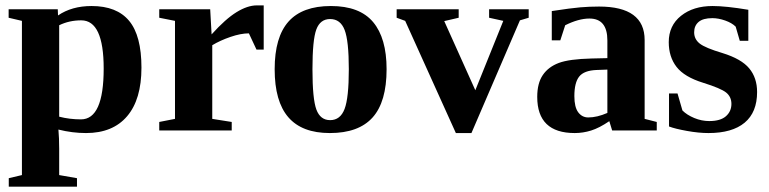

<svg xmlns="http://www.w3.org/2000/svg" viewBox="-20 -494 2911 727"><path d="M199.7 -435.5Q252 -471.2 326.7 -471.2Q422.4 -471.2 469 -415Q515.6 -358.9 515.6 -237.8Q515.6 -117.7 461.4 -54Q407.2 9.8 305.7 9.8Q253.9 9.8 201.2 -3.4Q204.1 28.8 204.1 68.8V168.9L271.5 180.7V212.9H13.2V180.7L63 168.9V-415L12.7 -426.8V-459H198.7ZM372.6 -234.4Q372.6 -417 287.6 -417Q242.2 -417 204.1 -398.4V-52.2Q243.7 -42 286.6 -42Q372.6 -42 372.6 -234.4Z M781.2 -363.8Q834 -422.4 875.7 -448Q917.5 -473.6 952.1 -473.6H978.5V-306.2H951.2L922.4 -367.7Q891.6 -367.7 852.5 -354.2Q813.5 -340.8 783.7 -322.8V-43.9L857.4 -32.2V0H583V-32.2L642.6 -43.9V-415L583 -426.8V-459H775.9Z M1443.8 -231.9Q1443.8 -108.4 1390.9 -49.3Q1337.9 9.8 1229 9.8Q1123.5 9.8 1071.8 -50Q1020 -109.9 1020 -231.9Q1020 -353.5 1072.5 -412.4Q1125 -471.2 1232.9 -471.2Q1341.8 -471.2 1392.8 -410.4Q1443.8 -349.6 1443.8 -231.9ZM1300.8 -231.9Q1300.8 -339.4 1284.9 -380.6Q1269 -421.9 1230 -421.9Q1192.4 -421.9 1177.7 -382.3Q1163.1 -342.8 1163.1 -231.9Q1163.1 -119.1 1178 -79.1Q1192.9 -39.1 1230 -39.1Q1268.6 -39.1 1284.7 -81.3Q1300.8 -123.5 1300.8 -231.9Z M1765.1 9.8H1706.1L1514.2 -415L1481.9 -426.8V-459H1716.8V-426.8L1662.1 -414.1L1779.8 -152.3L1885.7 -415L1832 -426.8V-459H1981.9V-426.8L1948.7 -417Z M2248.5 -469.2Q2420.9 -469.2 2420.9 -342.3V-43.9L2466.8 -32.2V0H2297.9L2287.1 -35.2Q2249 -9.3 2218.3 0.2Q2187.5 9.8 2156.2 9.8Q2014.2 9.8 2014.2 -127Q2014.2 -178.7 2035.2 -209.7Q2056.2 -240.7 2095.7 -255.6Q2135.3 -270.5 2220.2 -272.5L2279.8 -273.9V-340.8Q2279.8 -423.8 2211.9 -423.8Q2170.9 -423.8 2120.1 -398.4L2101.6 -341.3H2069.3V-452.1Q2143.1 -463.4 2177.7 -466.3Q2212.4 -469.2 2248.5 -469.2ZM2279.8 -230.5 2238.8 -229Q2191.4 -227.1 2173.1 -204.1Q2154.8 -181.2 2154.8 -129.9Q2154.8 -88.4 2169.4 -68.8Q2184.1 -49.3 2207.5 -49.3Q2240.7 -49.3 2279.8 -66.4Z M2846.7 -145.5Q2846.7 -68.8 2799.6 -29.5Q2752.4 9.8 2662.6 9.8Q2625.5 9.8 2580.8 1.7Q2536.1 -6.3 2513.2 -15.1V-140.1H2545.4L2564 -75.7Q2581.1 -58.6 2608.9 -47.1Q2636.7 -35.6 2665.5 -35.6Q2708 -35.6 2728.8 -54Q2749.5 -72.3 2749.5 -100.6Q2749.5 -127.4 2729.5 -143.6Q2709.5 -159.7 2642.1 -180.7Q2571.3 -202.6 2541.7 -240.7Q2512.2 -278.8 2512.2 -334.5Q2512.2 -397 2558.6 -434.1Q2605 -471.2 2678.2 -471.2Q2728.5 -471.2 2813.5 -457V-339.4H2781.2L2765.6 -393.1Q2751.5 -407.2 2725.8 -416.3Q2700.2 -425.3 2677.2 -425.3Q2642.1 -425.3 2625.2 -410.9Q2608.4 -396.5 2608.4 -371.6Q2608.4 -345.7 2629.4 -329.1Q2650.4 -312.5 2715.8 -293Q2787.1 -271 2816.9 -235.1Q2846.7 -199.2 2846.7 -145.5Z"/></svg>

Font: Liberation Serif
Style: Bold
Weight: 700
Designer: Steve Matteson
Foundry: Ascender Corporation
Version: Version 2.1.5